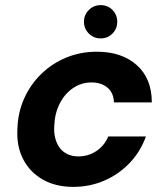

<svg xmlns="http://www.w3.org/2000/svg" viewBox="-20 -718 652 750"><path d="M266 12Q197 12 146.5 -17Q96 -46 70 -97Q44 -148 48 -215Q50 -279 74.5 -333.5Q99 -388 141 -429Q183 -470 238.5 -493Q294 -516 358 -516Q456 -516 514.5 -463.5Q573 -411 573 -318H425Q424 -355 400 -375.5Q376 -396 337 -396Q298 -396 265.5 -374Q233 -352 213.5 -314Q194 -276 192 -227Q190 -200 196 -177.5Q202 -155 214 -139.5Q226 -124 244.5 -115.5Q263 -107 286 -107Q312 -107 335 -116.5Q358 -126 375.5 -143.5Q393 -161 403 -185H550Q529 -126 486.5 -81.5Q444 -37 387.5 -12.5Q331 12 266 12ZM373 -568Q346 -568 327 -587Q308 -606 308 -633Q308 -660 327 -679Q346 -698 373 -698Q401 -698 419.5 -679Q438 -660 438 -633Q438 -606 419.5 -587Q401 -568 373 -568Z"/></svg>

Font: DM Sans ExtraBold
Style: Italic
Weight: 800
Italic angle: -10°
Designer: Colophon Foundry, Jonny Pinhorn
Foundry: Colophon Foundry
Version: Version 4.004;gftools[0.9.30]